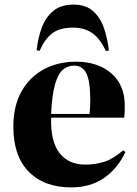

<svg xmlns="http://www.w3.org/2000/svg" viewBox="-20 -800 595 834"><path d="M290 14Q172 14 105 -54Q38 -122 38 -249Q38 -340 73.5 -403Q109 -466 170.5 -499Q232 -532 310 -532Q406 -532 464 -481Q522 -430 522 -342Q522 -329 521.5 -316.5Q521 -304 520 -289H202Q199 -187 238 -136Q277 -85 351 -85Q393 -85 432 -97Q471 -109 515 -147L525 -140Q490 -66 430.5 -26Q371 14 290 14ZM202 -305H369Q372 -335 372 -367Q372 -448 355 -481.5Q338 -515 302 -515Q274 -515 253 -497Q232 -479 219 -433.5Q206 -388 202 -305ZM299 -780Q352 -780 383.5 -752.5Q415 -725 431 -679.5Q447 -634 453 -581L440 -578Q415 -632 381 -656Q347 -680 297 -680Q239 -680 206.5 -655Q174 -630 152 -579L139 -582Q145 -636 162 -681Q179 -726 212 -753Q245 -780 299 -780Z"/></svg>

Font: Literata 72pt
Style: Bold
Weight: 700
Designer: Latin by Veronika Burian and Jose Scaglione. Greek by Irene Vlachou. Cyrillic by Vera Evstafieva.
Foundry: TypeTogether
Version: Version 3.002